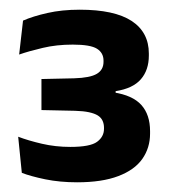

<svg xmlns="http://www.w3.org/2000/svg" viewBox="-20 -730 350 396"><path d="M139 -354Q103.5 -354 73.2 -360.2Q43 -366.5 25 -373.5L17.5 -448Q38.5 -440 66.5 -433.5Q94.5 -427 125 -427Q166 -427 180.2 -437.5Q194.5 -448 194.5 -464.5V-466.5Q194.5 -474.5 191.5 -481Q188.5 -487.5 181.8 -491.8Q175 -496 163.5 -498.5Q152 -501 134.5 -501.5L65.5 -503V-567L133 -568.5Q166 -569.5 179.8 -577.8Q193.5 -586 193.5 -602.5V-605Q193.5 -621 180 -629.5Q166.5 -638 130 -638Q96.5 -638 68 -631.2Q39.5 -624.5 19.5 -617.5L27.5 -687.5Q48 -696.5 77.8 -703.2Q107.5 -710 144.5 -710Q216 -710 251.5 -686.8Q287 -663.5 287 -619.5V-615.5Q287 -585.5 270.5 -566.5Q254 -547.5 218.5 -542V-532L214 -539.5Q253.5 -533.5 271.5 -513.5Q289.5 -493.5 289.5 -459.5V-454.5Q289.5 -425 273.5 -402.2Q257.5 -379.5 224 -366.8Q190.5 -354 139 -354Z"/></svg>

Font: Anek Gujarati SemiBold
Style: Regular
Weight: 600
Designer: Mrunmayee Ghaisas (Gujarati), Yesha Goshar (Latin)
Foundry: Ek Type
Version: Version 1.003